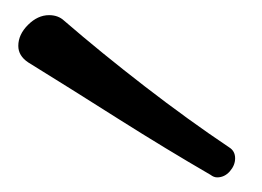

<svg xmlns="http://www.w3.org/2000/svg" viewBox="-20 -904 349 256"><path d="M269.5 -667.5Q265.1 -667.5 260.7 -670.9Q201.7 -705.1 138.4 -745.1Q75.2 -785.2 17.6 -820.8Q4.4 -829.6 4.4 -842.8Q4.4 -857.9 17.3 -870.8Q30.3 -883.8 45.4 -883.8Q57.6 -883.8 65.4 -876.5Q115.2 -833.5 173.1 -788.8Q231 -744.1 285.6 -707.5Q293.5 -702.6 293.5 -692.9Q293.5 -683.6 286.4 -675.5Q279.3 -667.5 269.5 -667.5Z"/></svg>

Font: Cutive
Style: Regular
Weight: 400
Version: Version 1.100; ttfautohint (v1.8.4.7-5d5b)